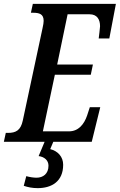

<svg xmlns="http://www.w3.org/2000/svg" viewBox="-38 -734 620 994"><path d="M289 119C289 78 262 48 222 38L238 0H437L481 -179H427L413 -136C398 -92 369 -54 319 -54H184L246 -347H432L443 -400H258L312 -660H426C465 -660 480 -633 480 -598C480 -590 474 -544 473 -535H528L562 -714H132L122 -668H132C165 -668 188 -662 188 -626C188 -617 186 -605 182 -587L80 -110C69 -58 43 -46 3 -46H-8L-18 0H193L162 74C192 78 213 96 213 124C213 166 185 186 151 186C136 186 116 183 98 178L85 228C106 235 129 240 157 240C230 240 289 205 289 119Z"/></svg>

Font: Noto Serif Condensed Semi
Style: Italic
Weight: 600
Width: 3
Italic angle: -12°
Designer: Monotype Design Team
Foundry: Monotype Imaging Inc.
Version: Version 1.901